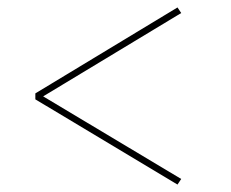

<svg xmlns="http://www.w3.org/2000/svg" viewBox="-20 -543 622 516"><path d="M457 -47 75 -276V-292L457 -523L467 -508L96 -284L467 -62Z"/></svg>

Font: Display Extralight
Style: Regular
Weight: 200
Designer: Latin by Veronika Burian and Jose Scaglione. Greek by Irene Vlachou. Cyrillic by Vera Evstafieva.
Foundry: TypeTogether
Version: Version 3.002